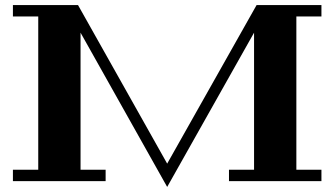

<svg xmlns="http://www.w3.org/2000/svg" viewBox="-20 -715 1321 758"><path d="M1150 -650V-45H1249V0H884V-45H983V-586L640 23L298 -586V-45H397V0H31V-45H131V-650H31V-695H288L640 -69L993 -695H1249V-650Z"/></svg>

Font: Geostar Fill
Style: Regular
Weight: 400
Designer: Joe Prince
Foundry: Joe Prince
Version: Version 1.002